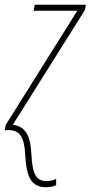

<svg xmlns="http://www.w3.org/2000/svg" viewBox="-47 -547 381 807"><path d="M146 240C165 240 180 236 189 231V205C177 211 164 214 148 214C103 214 89 181 85 102C81 20 59 -15 7 -23L310 -505L314 -527H99L94 -502H278L-23 -22L-27 0H-10C35 0 56 29 59 105C64 195 83 240 146 240Z"/></svg>

Font: Noto Sans Condensed Thin
Style: Italic
Weight: 100
Width: 3
Italic angle: -12°
Designer: Monotype Design Team
Foundry: Monotype Imaging Inc.
Version: Version 2.013